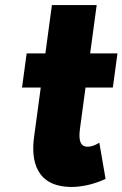

<svg xmlns="http://www.w3.org/2000/svg" viewBox="-20 -724 484 759"><path d="M159.4 -513H85.4L67.1 -378H141.1L114.5 -181C102.2 -90 122 15 263 15C336 15 397.3 -17 397.3 -17L372.6 -160C372.6 -160 349.5 -144 326.5 -144C298.5 -144 289.6 -167 296.1 -215L318.1 -378H426.1L444.4 -513H336.4L362.2 -704H185.2Z"/></svg>

Font: Hussar Techniczny
Style: Bold 
Weight: 700
Foundry: Cannot Into Space Fonts
Version: Version 0.77